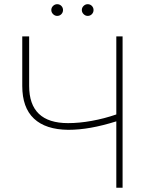

<svg xmlns="http://www.w3.org/2000/svg" viewBox="-20 -877 689 897"><path d="M116.2 -707V-475.6Q116.2 -301.8 297.9 -301.8Q350.1 -301.8 408.4 -312.3Q466.8 -322.8 523.4 -342.3V-707H552.7V0H523.4V-310.1Q459.5 -290 404.5 -280.3Q349.6 -270.5 298.8 -270.5Q193.4 -271.5 138.7 -322.8Q84 -374 84 -475.6V-707ZM219.7 -830.1Q219.7 -841.3 228 -849.4Q236.3 -857.4 247.1 -857.4Q258.8 -857.4 266.6 -849.4Q274.4 -841.3 274.4 -830.1Q274.4 -818.8 266.6 -810.8Q258.8 -802.7 247.1 -802.7Q236.3 -802.7 228 -811Q219.7 -819.3 219.7 -830.1ZM362.3 -830.1Q362.3 -841.3 370.6 -849.4Q378.9 -857.4 389.6 -857.4Q401.4 -857.4 409.2 -849.4Q417 -841.3 417 -830.1Q417 -818.8 409.2 -810.8Q401.4 -802.7 389.6 -802.7Q378.9 -802.7 370.6 -811Q362.3 -819.3 362.3 -830.1Z"/></svg>

Font: Pretendard Thin
Style: Regular
Weight: 100
Designer: Base glyphs from Inter by Rasmus Andersson; Hangeul glyphs from Noto Sans CJK(Source Han Sans) by Jang Soo-young and Kan
Foundry: Kil Hyung-jin
Version: Version 1.309